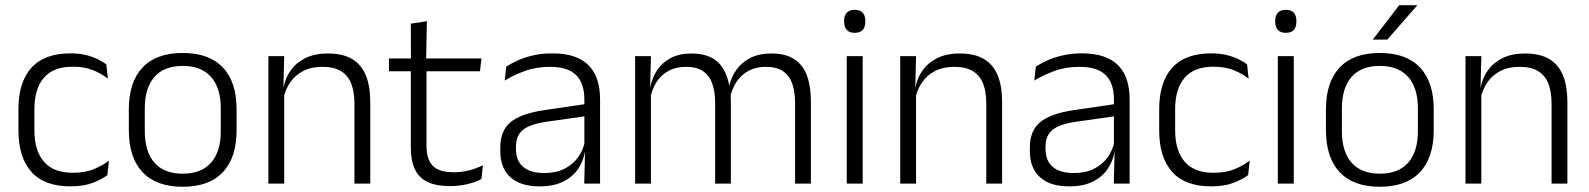

<svg xmlns="http://www.w3.org/2000/svg" viewBox="-20 -702 6076 734"><path d="M249.5 10.5Q149.5 10.5 100 -45Q50.5 -100.5 50.5 -203V-285Q50.5 -387.5 100 -442.8Q149.5 -498 249.5 -498Q282 -498 307.8 -491.8Q333.5 -485.5 353.5 -475.8Q373.5 -466 386.5 -455.5L392.5 -401Q369 -420 336.2 -433.5Q303.5 -447 257.5 -447Q184.5 -447 148 -405Q111.5 -363 111.5 -284V-204.5Q111.5 -126 148 -83.8Q184.5 -41.5 258 -41.5Q305 -41.5 338.5 -55.2Q372 -69 396.5 -88L390.5 -32.5Q369.5 -16.5 334.5 -3Q299.5 10.5 249.5 10.5Z M678.5 12Q577.5 12 525 -43.8Q472.5 -99.5 472.5 -204.5V-284Q472.5 -388.5 525 -444Q577.5 -499.5 678.5 -499.5Q779.5 -499.5 832 -444Q884.5 -388.5 884.5 -284V-204.5Q884.5 -99.5 832 -43.8Q779.5 12 678.5 12ZM678.5 -38Q749.5 -38 786.8 -80Q824 -122 824 -201V-287.5Q824 -366 786.8 -408Q749.5 -450 678.5 -450Q607.5 -450 570.5 -408Q533.5 -366 533.5 -287.5V-201Q533.5 -122 570.5 -80Q607.5 -38 678.5 -38Z M1395.5 0H1335V-306Q1335 -349.5 1323.2 -381Q1311.5 -412.5 1284.5 -429.5Q1257.5 -446.5 1212 -446.5Q1170 -446.5 1139 -430.5Q1108 -414.5 1089 -386.5Q1070 -358.5 1063 -322.5L1050.5 -367.5H1064Q1070.5 -403.5 1091.2 -432.8Q1112 -462 1147.2 -479.8Q1182.5 -497.5 1233 -497.5Q1292 -497.5 1327.5 -475.5Q1363 -453.5 1379.2 -412.2Q1395.5 -371 1395.5 -312ZM1066.5 0H1006V-487.5H1066.5L1063.5 -367L1066.5 -364Z M1701 9.5Q1647.5 9.5 1614.2 -6.5Q1581 -22.5 1565.8 -55.5Q1550.5 -88.5 1550.5 -137.5V-455.5H1610.5V-144.5Q1610.5 -93 1634.2 -68.2Q1658 -43.5 1714.5 -43.5Q1744.5 -43.5 1772.8 -50.5Q1801 -57.5 1826 -70.5L1820.5 -17.5Q1797 -5 1765.5 2.2Q1734 9.5 1701 9.5ZM1815 -429.5H1467V-478.5H1820.5ZM1609 -471.5H1551L1550.5 -611.5L1612 -621Z M2274 0H2213.5L2216.5 -121.5L2214 -131V-288.5V-321Q2214 -384 2182.2 -415.2Q2150.5 -446.5 2082.5 -446.5Q2029.5 -446.5 1986 -430.5Q1942.5 -414.5 1909.5 -394L1915.5 -447.5Q1933.5 -459 1959 -470.8Q1984.5 -482.5 2017.8 -490.2Q2051 -498 2091 -498Q2140 -498 2174.8 -486Q2209.5 -474 2231.5 -451Q2253.5 -428 2263.8 -395.5Q2274 -363 2274 -322.5ZM2042.5 10.5Q1970 10.5 1931.2 -24.5Q1892.5 -59.5 1892.5 -125V-138Q1892.5 -202.5 1932.2 -235.2Q1972 -268 2061 -281L2224 -305L2227 -259L2068.5 -236.5Q2006.5 -227.5 1979.5 -205.8Q1952.5 -184 1952.5 -141.5V-132.5Q1952.5 -87.5 1980 -64Q2007.5 -40.5 2060.5 -40.5Q2106 -40.5 2138.2 -57Q2170.5 -73.5 2190.2 -101.2Q2210 -129 2216.5 -163.5L2228.5 -120.5H2216Q2210 -86 2189.8 -56Q2169.5 -26 2133.2 -7.8Q2097 10.5 2042.5 10.5Z M3080 0H3019.5V-307Q3019.5 -350.5 3008.8 -381.8Q2998 -413 2973.5 -429.8Q2949 -446.5 2907.5 -446.5Q2869.5 -446.5 2840.8 -430.8Q2812 -415 2794.5 -387.5Q2777 -360 2770.5 -325.5L2759 -371H2767.5Q2774 -404.5 2793.8 -433.2Q2813.5 -462 2847 -479.8Q2880.5 -497.5 2928.5 -497.5Q2983 -497.5 3016.5 -475.8Q3050 -454 3065 -412.8Q3080 -371.5 3080 -313.5ZM2468.5 0H2408V-487.5H2468.5L2465.5 -366.5L2468.5 -363.5ZM2774 0H2714V-307Q2714 -350 2703.2 -381.5Q2692.5 -413 2668 -429.8Q2643.5 -446.5 2602.5 -446.5Q2563.5 -446.5 2534.8 -430.5Q2506 -414.5 2488.8 -386.5Q2471.5 -358.5 2465 -322.5L2451.5 -367.5H2466Q2472.5 -403.5 2491.5 -432.8Q2510.5 -462 2543.5 -479.8Q2576.5 -497.5 2623 -497.5Q2690.5 -497.5 2725.8 -463Q2761 -428.5 2770.5 -360.5Q2772.5 -350 2773.2 -338.8Q2774 -327.5 2774 -316Z M3278 0H3217V-487.5H3278ZM3247.5 -576.5Q3227.5 -576.5 3217.2 -587.5Q3207 -598.5 3207 -619V-622.5Q3207 -642.5 3217.2 -653.5Q3227.5 -664.5 3247.5 -664.5Q3268 -664.5 3278 -653.5Q3288 -642.5 3288 -622.5V-619Q3288 -598.5 3278 -587.5Q3268 -576.5 3247.5 -576.5Z M3811 0H3750.5V-306Q3750.5 -349.5 3738.8 -381Q3727 -412.5 3700 -429.5Q3673 -446.5 3627.5 -446.5Q3585.5 -446.5 3554.5 -430.5Q3523.5 -414.5 3504.5 -386.5Q3485.5 -358.5 3478.5 -322.5L3466 -367.5H3479.5Q3486 -403.5 3506.8 -432.8Q3527.5 -462 3562.8 -479.8Q3598 -497.5 3648.5 -497.5Q3707.5 -497.5 3743 -475.5Q3778.5 -453.5 3794.8 -412.2Q3811 -371 3811 -312ZM3482 0H3421.5V-487.5H3482L3479 -367L3482 -364Z M4298.5 0H4238L4241 -121.5L4238.5 -131V-288.5V-321Q4238.5 -384 4206.8 -415.2Q4175 -446.5 4107 -446.5Q4054 -446.5 4010.5 -430.5Q3967 -414.5 3934 -394L3940 -447.5Q3958 -459 3983.5 -470.8Q4009 -482.5 4042.2 -490.2Q4075.5 -498 4115.5 -498Q4164.5 -498 4199.2 -486Q4234 -474 4256 -451Q4278 -428 4288.2 -395.5Q4298.5 -363 4298.5 -322.5ZM4067 10.5Q3994.5 10.5 3955.8 -24.5Q3917 -59.5 3917 -125V-138Q3917 -202.5 3956.8 -235.2Q3996.5 -268 4085.5 -281L4248.5 -305L4251.5 -259L4093 -236.5Q4031 -227.5 4004 -205.8Q3977 -184 3977 -141.5V-132.5Q3977 -87.5 4004.5 -64Q4032 -40.5 4085 -40.5Q4130.5 -40.5 4162.8 -57Q4195 -73.5 4214.8 -101.2Q4234.5 -129 4241 -163.5L4253 -120.5H4240.5Q4234.5 -86 4214.2 -56Q4194 -26 4157.8 -7.8Q4121.5 10.5 4067 10.5Z M4610.5 10.5Q4510.5 10.5 4461 -45Q4411.5 -100.5 4411.5 -203V-285Q4411.5 -387.5 4461 -442.8Q4510.5 -498 4610.5 -498Q4643 -498 4668.8 -491.8Q4694.5 -485.5 4714.5 -475.8Q4734.5 -466 4747.5 -455.5L4753.5 -401Q4730 -420 4697.2 -433.5Q4664.5 -447 4618.5 -447Q4545.5 -447 4509 -405Q4472.5 -363 4472.5 -284V-204.5Q4472.5 -126 4509 -83.8Q4545.5 -41.5 4619 -41.5Q4666 -41.5 4699.5 -55.2Q4733 -69 4757.5 -88L4751.5 -32.5Q4730.5 -16.5 4695.5 -3Q4660.5 10.5 4610.5 10.5Z M4926 0H4865V-487.5H4926ZM4895.5 -576.5Q4875.5 -576.5 4865.2 -587.5Q4855 -598.5 4855 -619V-622.5Q4855 -642.5 4865.2 -653.5Q4875.5 -664.5 4895.5 -664.5Q4916 -664.5 4926 -653.5Q4936 -642.5 4936 -622.5V-619Q4936 -598.5 4926 -587.5Q4916 -576.5 4895.5 -576.5Z M5255 12Q5154 12 5101.5 -43.8Q5049 -99.5 5049 -204.5V-284Q5049 -388.5 5101.5 -444Q5154 -499.5 5255 -499.5Q5356 -499.5 5408.5 -444Q5461 -388.5 5461 -284V-204.5Q5461 -99.5 5408.5 -43.8Q5356 12 5255 12ZM5255 -38Q5326 -38 5363.2 -80Q5400.5 -122 5400.5 -201V-287.5Q5400.5 -366 5363.2 -408Q5326 -450 5255 -450Q5184 -450 5147 -408Q5110 -366 5110 -287.5V-201Q5110 -122 5147 -80Q5184 -38 5255 -38ZM5229 -552 5329 -682H5397.5V-681L5283.5 -550.5H5229Z M5972 0H5911.5V-306Q5911.5 -349.5 5899.8 -381Q5888 -412.5 5861 -429.5Q5834 -446.5 5788.5 -446.5Q5746.5 -446.5 5715.5 -430.5Q5684.5 -414.5 5665.5 -386.5Q5646.5 -358.5 5639.5 -322.5L5627 -367.5H5640.5Q5647 -403.5 5667.8 -432.8Q5688.5 -462 5723.8 -479.8Q5759 -497.5 5809.5 -497.5Q5868.5 -497.5 5904 -475.5Q5939.5 -453.5 5955.8 -412.2Q5972 -371 5972 -312ZM5643 0H5582.5V-487.5H5643L5640 -367L5643 -364Z"/></svg>

Font: Anek Kannada Medium Light
Style: Regular
Weight: 300
Version: Version 1.003